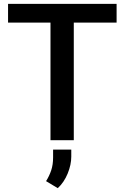

<svg xmlns="http://www.w3.org/2000/svg" viewBox="-20 -731 649 1001"><path d="M587.9 -710.9V-613.3H364.7V0H243.2V-613.3H22V-710.9ZM351.6 48.8V85.4Q351.6 127.9 332.8 173.8Q314 219.7 281.2 250L220.2 213.4Q237.3 186 247.1 156.7Q256.8 127.4 256.8 89.8V48.8Z"/></svg>

Font: Vazirmatn RD UI FD Medium
Style: Regular
Weight: 500
Designer: Saber Rastikerdar
Foundry: Saber Rastikerdar
Version: Version 33.003